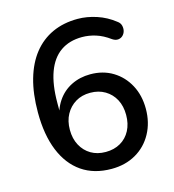

<svg xmlns="http://www.w3.org/2000/svg" viewBox="-108 -804 816 903"><g transform="rotate(-15 300.0 -352.5)"><path d="M325 9Q240 9 180.5 -32Q121 -73 89.5 -150.5Q58 -228 58 -337Q58 -428 78 -498Q98 -568 136 -616Q174 -664 228.5 -689Q283 -714 352 -714Q397 -714 444 -698.5Q491 -683 530 -652Q543 -643 546.5 -629.5Q550 -616 547 -603.5Q544 -591 535 -582Q526 -573 512.5 -571.5Q499 -570 484 -580Q450 -605 416.5 -615.5Q383 -626 350 -626Q288 -626 245 -596Q202 -566 180 -506Q158 -446 158 -357V-272H147Q154 -326 180.5 -365.5Q207 -405 249 -426Q291 -447 342 -447Q404 -447 451.5 -418Q499 -389 526 -338.5Q553 -288 553 -223Q553 -156 524 -103Q495 -50 443.5 -20.5Q392 9 325 9ZM319 -75Q360 -75 391 -93Q422 -111 439 -143.5Q456 -176 456 -219Q456 -262 439 -294Q422 -326 391 -344.5Q360 -363 319 -363Q278 -363 247.5 -344.5Q217 -326 199.5 -294Q182 -262 182 -219Q182 -176 199.5 -143.5Q217 -111 247.5 -93Q278 -75 319 -75Z"/></g></svg>

Font: Nunito SemiBold
Style: Regular
Weight: 600
Designer: Vernon Adams
Foundry: Vernon Adams
Version: Version 3.602